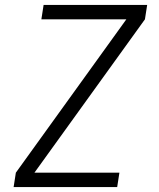

<svg xmlns="http://www.w3.org/2000/svg" viewBox="-20 -755 640 775"><path d="M35 0 44 -58 490 -677H147L156 -735H574L565 -677L119 -58H462L453 0Z"/></svg>

Font: Iosevka Light Extended
Style: Italic
Weight: 300
Width: 7
Italic angle: -9°
Monospace: yes
Designer: Belleve Invis
Foundry: Belleve Invis
Version: Version 32.5.0; ttfautohint (v1.8.4)